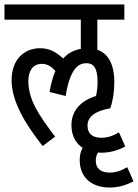

<svg xmlns="http://www.w3.org/2000/svg" viewBox="-20 -642 618 860"><path d="M159 -426C92 -426 32 -379 32 -283C32 -188 92 -88 171 12L227 -30C149 -132 107 -198 107 -280C107 -324 127 -356 168 -356C192 -356 212 -343 228 -324C217 -298 208 -267 202 -230L274 -212C294 -337 333 -359 367 -359C397 -359 417 -340 417 -276C417 -254 415 -232 410 -212C332 -188 300 -137 300 -82C300 -34 319 0 350 20C341 37 337 54 337 74C337 158 396 198 471 198C512 198 546 187 578 170L550 107C518 125 497 131 470 131C436 131 409 116 409 77C409 64 412 52 419 41C424 42 429 42 434 42C475 42 509 31 541 14L513 -49C481 -31 460 -25 433 -25C399 -25 372 -40 372 -79C372 -121 408 -145 474 -157C486 -191 492 -233 492 -273C492 -360 461 -404 416 -419V-554H537V-622H0V-554H342V-423C311 -418 285 -404 263 -380C230 -410 201 -426 159 -426Z"/></svg>

Font: Noto Sans ExtraCondensed
Style: Italic
Weight: 400
Width: 2
Italic angle: -12°
Designer: Monotype Design Team
Foundry: Monotype Imaging Inc.
Version: Version 2.013